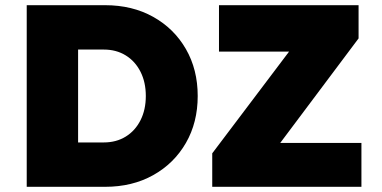

<svg xmlns="http://www.w3.org/2000/svg" viewBox="-20 -720 1472 740"><path d="M83 0V-700H385Q490 -700 570.5 -655Q651 -610 696.5 -531Q742 -452 742 -350Q742 -248 696.5 -169Q651 -90 570.5 -45Q490 0 385 0ZM380 -529H281V-171H380Q428 -171 464.5 -193.5Q501 -216 521.5 -256.5Q542 -297 542 -350Q542 -403 521.5 -443.5Q501 -484 464.5 -506.5Q428 -529 380 -529ZM798 0V-129L1094 -521H824V-700H1362V-572L1060 -169H1373V0Z"/></svg>

Font: Lexend ExtraBold
Style: Regular
Weight: 800
Designer: Bonnie Shaver-Troup, Thomas Jockin
Foundry: Lexend
Version: Version 1.007; ttfautohint (v1.8.3)